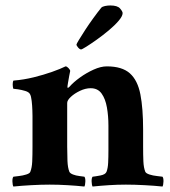

<svg xmlns="http://www.w3.org/2000/svg" viewBox="-20 -679 622 703"><path d="M384 -659Q410 -659 419.5 -648Q429 -637 429 -631Q429 -620 414.5 -603Q400 -586 378.5 -568Q357 -550 334.5 -534Q312 -518 296 -508Q280 -498 277 -498Q272 -498 266 -505Q260 -512 260 -516Q260 -518 269 -533Q278 -548 292 -569.5Q306 -591 322 -613Q338 -635 351 -651Q355 -655 364.5 -657Q374 -659 384 -659ZM371 -436Q427 -436 455.5 -410.5Q484 -385 494 -333.5Q504 -282 504 -205V-142Q504 -111 505 -88Q506 -65 512 -50Q515 -44 527.5 -40Q540 -36 554.5 -34.5Q569 -33 575 -32Q579 -27 578.5 -14Q578 -1 575 4Q547 1 509.5 -1Q472 -3 441 -3Q410 -3 379 -1Q348 1 319 4Q316 -1 315.5 -14Q315 -27 319 -32Q329 -33 347.5 -36.5Q366 -40 370 -50Q375 -63 376 -83Q377 -103 377 -129Q377 -132 377 -135.5Q377 -139 377 -142V-219Q377 -254 371.5 -285.5Q366 -317 352 -336.5Q338 -356 312 -356Q293 -356 273 -346.5Q253 -337 239.5 -324.5Q226 -312 226 -302V-142Q226 -115 227 -90Q228 -65 234 -50Q237 -44 247.5 -40Q258 -36 270.5 -34.5Q283 -33 289 -32Q293 -27 292.5 -14Q292 -1 289 4Q261 1 227 -1Q193 -3 162 -3Q131 -3 94.5 -1Q58 1 29 4Q26 -1 25.5 -14Q25 -27 29 -32Q36 -33 49.5 -34.5Q63 -36 76 -40Q89 -44 91 -50Q97 -65 98 -88Q99 -111 99 -142V-254Q99 -259 98.5 -275.5Q98 -292 96 -309.5Q94 -327 90 -334Q86 -342 72.5 -346Q59 -350 46 -352Q33 -354 29 -354Q28 -355 27 -362.5Q26 -370 27 -377Q28 -384 30 -384Q67 -387 103.5 -396Q140 -405 171 -416Q202 -427 220 -436Q225 -436 231 -429.5Q237 -423 237 -419Q236 -415 233.5 -401.5Q231 -388 229 -376Q227 -364 227 -363Q227 -358 228 -357Q230 -357 235 -362Q249 -378 272.5 -395Q296 -412 322.5 -424Q349 -436 371 -436Z"/></svg>

Font: Amiri
Style: Bold
Weight: 700
Designer: Khaled Hosny
Version: Version 0.113